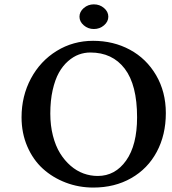

<svg xmlns="http://www.w3.org/2000/svg" viewBox="-20 -844 781 874"><path d="M391.1 -605Q364.3 -605 338.9 -595.7Q313.5 -586.4 289.6 -565.4Q265.6 -544.4 248 -512.9Q230.5 -481.4 219.7 -433.8Q209 -386.2 209 -327.1Q209 -272.9 220.9 -226.3Q232.9 -179.7 253.4 -146.5Q273.9 -113.3 301.3 -89.6Q328.6 -65.9 360.1 -54.4Q391.6 -43 424.8 -43Q504.4 -43 554.2 -113.3Q604 -183.6 604 -310.1Q604 -457.5 547.9 -531.2Q491.7 -605 391.1 -605ZM734.9 -329.1Q734.9 -230 693.6 -152.8Q652.3 -75.7 577.1 -33Q502 9.8 404.8 9.8Q338.4 9.8 279.1 -12.9Q219.7 -35.6 175 -76.2Q130.4 -116.7 104.2 -177.5Q78.1 -238.3 78.1 -310.1Q78.1 -406.7 120.8 -486.6Q163.6 -566.4 238.3 -612.3Q313 -658.2 403.8 -658.2Q496.1 -658.2 571.3 -617.7Q646.5 -577.1 690.7 -501.5Q734.9 -425.8 734.9 -329.1ZM407.2 -824.2Q434.1 -824.2 453.6 -807.4Q473.1 -790.5 473.1 -768.1Q473.1 -745.6 453.6 -728.8Q434.1 -711.9 407.2 -711.9Q380.9 -711.9 361.3 -728.8Q341.8 -745.6 341.8 -768.1Q341.8 -790.5 361.3 -807.4Q380.9 -824.2 407.2 -824.2Z"/></svg>

Font: Linear Smooth
Style: Bold
Weight: 700
Designer: Philipp H. Poll, Flanker
Foundry: Philipp H. Poll, reworked by Flanker
Version: Version 1.061 | FøM Fix